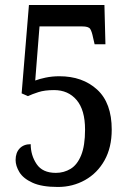

<svg xmlns="http://www.w3.org/2000/svg" viewBox="-20 -733 520 763"><path d="M210 10Q146 10 109 -7Q72 -24 57 -49Q42 -74 42 -97Q42 -126 58 -143Q74 -160 102 -160Q102 -116 125.5 -81Q149 -46 202 -46Q234 -46 260.5 -62Q287 -78 302.5 -116Q318 -154 318 -218Q318 -296 284.5 -335.5Q251 -375 195 -375Q158 -375 133 -367Q108 -359 91 -351L66 -362L95 -713H395L399 -557H356L350 -583Q345 -608 338.5 -618Q332 -628 307 -628H137L120 -413Q135 -419 161 -424.5Q187 -430 216 -430Q308 -430 366 -377Q424 -324 424 -218Q424 -147 395.5 -96Q367 -45 318 -17.5Q269 10 210 10Z"/></svg>

Font: Noto Serif Tamil Condensed Medium
Style: Regular
Weight: 500
Width: 3
Designer: Indian Type Foundry, Tom Grace, and the Monotype Design Team
Foundry: Monotype Imaging Inc.
Version: Version 2.004; ttfautohint (v1.8.4.7-5d5b)